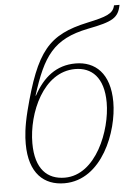

<svg xmlns="http://www.w3.org/2000/svg" viewBox="-55 -813 628 866"><g transform="rotate(-5 259.5 -380.0)"><path d="M202 10C373 10 453 -204 453 -336C453 -466 387 -524 298 -524C211 -524 151 -475 108 -395H106C161 -569 209 -643 368 -675C482 -697 508 -712 519 -770H494C487 -732 452 -721 369 -703C189 -664 132 -595 64 -330C46 -258 43 -215 43 -182C43 -48 110 10 202 10ZM206 -15C127 -15 73 -65 73 -182C73 -319 150 -499 294 -499C368 -499 423 -451 423 -336C423 -211 347 -15 206 -15Z"/></g></svg>

Font: Noto Serif SemiCondensed Thin
Style: Italic
Weight: 100
Width: 4
Italic angle: -12°
Designer: Monotype Design Team
Foundry: Monotype Imaging Inc.
Version: Version 2.013